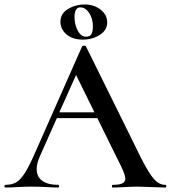

<svg xmlns="http://www.w3.org/2000/svg" viewBox="-27 -838 763 858"><path d="M711 0Q692 0 650 -2Q608 -4 589 -4Q564 -4 530 -2Q496 0 477 0Q473 0 473 -6Q473 -12 477 -12Q506 -12 519.5 -18.5Q533 -25 533 -40Q533 -55 516 -91L408 -310H227L150 -137Q137 -107 137 -83Q137 -48 162 -30Q187 -12 232 -12Q237 -12 237 -6Q237 0 232 0Q214 0 182 -2Q144 -4 114 -4Q87 -4 51 -2Q19 0 -2 0Q-7 0 -7 -6Q-7 -12 -2 -12Q26 -12 45 -23Q64 -34 82.5 -62.5Q101 -91 126 -147L340 -631Q342 -634 349 -634Q356 -634 357 -631L601 -137Q637 -65 660.5 -38.5Q684 -12 711 -12Q716 -12 716 -6Q716 0 711 0ZM395 -336 313 -503 238 -336ZM243 -741Q243 -777 276.5 -797.5Q310 -818 352 -818Q393 -818 422.5 -795Q452 -772 452 -738Q452 -703 419 -682Q386 -661 343 -661Q297 -661 270 -684.5Q243 -708 243 -741ZM388 -721Q388 -755 371.5 -780Q355 -805 332 -805Q306 -805 306 -761Q306 -728 320.5 -701Q335 -674 358 -674Q374 -674 381 -685Q388 -696 388 -721Z"/></svg>

Font: Cormorant Garamond SemiBold
Style: Regular
Weight: 600
Designer: Christian Thalmann (Catharsis Fonts)
Version: Version 3.000